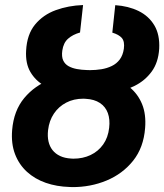

<svg xmlns="http://www.w3.org/2000/svg" viewBox="-20 -742 660 772"><path d="M321.3 -446.8H331.1Q381.3 -445.3 425.3 -431.4Q469.2 -417.5 502 -390.6Q534.7 -363.8 551.3 -323.2Q567.9 -282.7 563.5 -227.5Q557.6 -148.9 515.4 -95.9Q473.1 -43 408.4 -16.1Q343.8 10.7 270 10.3L259.3 9.8Q208 8.3 164.3 -6.8Q120.6 -22 88.6 -51Q56.6 -80.1 40.5 -122.1Q24.4 -164.1 28.8 -218.8Q35.2 -296.9 77.4 -347.7Q119.6 -398.4 184.1 -422.9Q248.5 -447.3 321.3 -446.8ZM324.7 -344.7 314.9 -345.2Q276.4 -345.2 246.1 -329.3Q215.8 -313.5 196.8 -285.2Q177.7 -256.8 173.3 -218.8Q170.4 -193.8 175 -173.3Q179.7 -152.8 191.4 -138.2Q203.1 -123.5 221.7 -114.7Q240.2 -106 265.6 -104.5L274.9 -104Q313.5 -104 344.2 -118.7Q375 -133.3 394.8 -161.1Q414.6 -189 418.9 -228Q422.9 -261.7 413.6 -287.4Q404.3 -313 381.8 -327.9Q359.4 -342.8 324.7 -344.7ZM328.6 -460.4 341.8 -460Q364.7 -460 387.5 -463.6Q410.2 -467.3 429.4 -476.6Q448.7 -485.8 461.4 -502.7Q474.1 -519.5 478 -545.9Q481.9 -575.2 470 -589.1Q458 -603 431.6 -610.8L443.4 -721.2Q496.1 -717.8 537.1 -697.8Q578.1 -677.7 600.6 -640.1Q623 -602.5 620.1 -546.4Q616.7 -490.7 589.8 -454.1Q563 -417.5 521.2 -396.7Q479.5 -376 430.7 -367.4Q381.8 -358.9 335.4 -359.4H321.8Q278.8 -360.4 235.6 -369.1Q192.4 -377.9 157.5 -397.9Q122.6 -418 102.3 -452.4Q82 -486.8 85 -538.6Q88.4 -603.5 120.8 -643.1Q153.3 -682.6 204.3 -701.2Q255.4 -719.7 314 -721.7L301.8 -611.3Q272.5 -603 253.7 -586.4Q234.9 -569.8 230.5 -538.6Q227.1 -514.2 234.1 -499Q241.2 -483.9 255.9 -475.8Q270.5 -467.8 289.3 -464.4Q308.1 -460.9 328.6 -460.4Z"/></svg>

Font: Roboto
Style: Bold Italic
Weight: 700
Italic angle: -12°
Designer: Christian Robertson
Foundry: Google
Version: Version 3.0